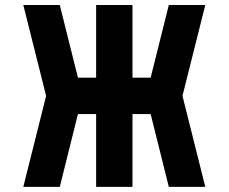

<svg xmlns="http://www.w3.org/2000/svg" viewBox="-20 -728 891 748"><path d="M690.9 -354.5 779.8 0H637.7L566.9 -283.7H496.1V0H354.5V-283.7H283.7L212.9 0H70.8L159.7 -354.5L70.8 -708.5H212.9L283.7 -425.3H354.5V-708.5H496.1V-425.3H566.9L637.7 -708.5H779.8Z"/></svg>

Font: Blazma
Style: Regular
Weight: 400
Designer: GGBotNet
Version: 1.00